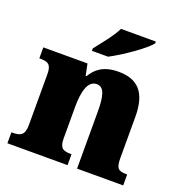

<svg xmlns="http://www.w3.org/2000/svg" viewBox="-136 -885 955 1005"><g transform="rotate(20 341.5 -383.0)"><path d="M264 -619V-606H354C424 -642 537 -721 562 -756V-766H368C347 -721 293 -657 264 -619ZM14 0H349V-61H345C301 -61 282 -71 282 -125V-301C282 -380 297 -451 348 -451C391 -451 402 -402 402 -317V0H659V-61H655C610 -61 596 -70 596 -131V-360C596 -494 541 -551 434 -551C346 -551 308 -513 283 -472H278L265 -536H19V-475H23C67 -475 87 -466 87 -412V-128C87 -70 63 -61 18 -61H14Z"/></g></svg>

Font: Noto Serif Georgian Black
Style: Regular
Weight: 900
Designer: Monotype Design Team, Akaki Razmadze
Foundry: Google LLC
Version: Version 2.003